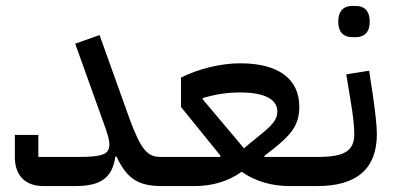

<svg xmlns="http://www.w3.org/2000/svg" viewBox="-20 -626 1330 646"><path d="M125 0H234C318 0 358 -27 368 -99H372C407 -25 445 0 524 0L546 -22V-98H520C475 -98 454 -124 416 -226L315 -508L233 -479L327 -217C342 -176 348 -156 348 -140C348 -107 326 -98 244 -98H109V-172H30V-97C30 -33 68 0 125 0Z M524 0H636C692 0 747 -15 793 -48C840 -15 897 0 953 0H1008L1030 -22V-98H870L869 -101C955 -167 987 -198 987 -267C987 -361 916 -413 789 -413C723 -413 649 -395 589 -365V-266L722 -102L720 -98H546L524 -76ZM662 -296C705 -309 748 -315 787 -315C868 -315 913 -293 913 -251C913 -213 879 -192 821 -144L801 -127L662 -292Z M1165 -501H1178C1205 -501 1224 -517 1224 -553C1224 -590 1205 -606 1178 -606H1165C1137 -606 1118 -590 1118 -553C1118 -517 1137 -501 1165 -501ZM1008 0H1048C1179 0 1248 -57 1248 -175C1248 -203 1243 -244 1235 -303L1222 -388L1145 -376L1159 -291C1169 -232 1172 -198 1172 -175C1172 -116 1136 -98 1048 -98H1030L1008 -76Z"/></svg>

Font: IBM Plex Arabic Text
Style: Regular
Weight: 450
Designer: Mike Abbink, Paul van der Laan, Pieter van Rosmalen, Wael Morcos, Khajak Apelian
Foundry: Bold Monday
Version: Version 1.0